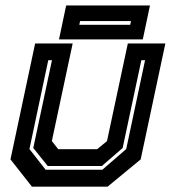

<svg xmlns="http://www.w3.org/2000/svg" viewBox="-20 -704 644 724"><path d="M100.5 0 19.5 -103 112.5 -540H254L175.5 -172L199.5 -141.5H346.5L383.5 -172L462 -540H603.5L510.5 -103L385.5 0ZM152 -64H366L456 -142L527 -477H513L442.5 -146L364 -78H160L105.5 -146L176 -477H162L91 -142ZM202.5 -555.5 229.5 -683.5H545.5L518.5 -555.5ZM279 -610.5H471L474 -624.5H282Z"/></svg>

Font: Tourney Thin
Style: Bold Italic
Weight: 700
Italic angle: -12°
Version: Version 1.015